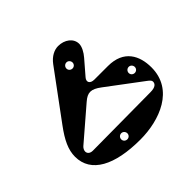

<svg xmlns="http://www.w3.org/2000/svg" viewBox="-183 -991 1221 1221"><g transform="rotate(-45 428.0 -380.5)"><path d="M378 -716 145 -400C88 -323 60 -264 60 -202C60 -58 201 15 431 15C605 15 806 -59 806 -260C806 -365 759 -462 616 -462H494C456 -462 443 -487 465 -512L546 -606C569 -632 587 -666 587 -691C587 -741 539 -776 482 -776C448 -776 409 -758 378 -716ZM690 -153 168 -149C142 -149 129 -163 129 -180C129 -190 135 -203 145 -212L360 -397C404 -435 435 -437 492 -394L724 -220C740 -208 749 -200 749 -189C749 -171 736 -153 690 -153ZM706 -310C690 -310 678 -322 678 -337C678 -352 690 -365 706 -365C721 -365 733 -352 733 -337C733 -322 721 -310 706 -310ZM446 -610C430 -610 418 -622 418 -637C418 -652 430 -665 446 -665C461 -665 473 -652 473 -637C473 -622 461 -610 446 -610ZM374 -45C358 -45 346 -57 346 -72C346 -87 358 -100 374 -100C389 -100 401 -87 401 -72C401 -57 389 -45 374 -45Z"/></g></svg>

Font: Pilowlava Atome
Style: Regular
Weight: 500
Designer: Anton Moglia, Jérémy Landes, Maksym Kobuzan (Cyrillic), Velvetyne Type Foundry
Foundry: Anton Moglia, Jérémy Landes, Velvetyne Type Foundry
Version: Version 1.002;Glyphs 3.3 (3303)